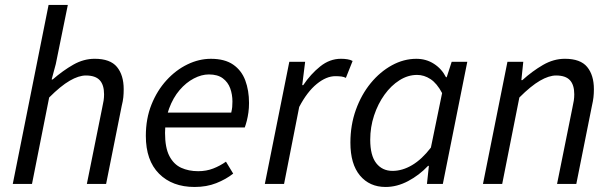

<svg xmlns="http://www.w3.org/2000/svg" viewBox="-20 -732 2436 764"><path d="M30.8 0 173.3 -712.4H249.9L202 -477.1L185.5 -415.7H189.5Q230.9 -451.5 271.9 -474.8Q313 -498.1 356.7 -498.1Q418.7 -498.1 445.4 -465.6Q472.2 -433.1 472.2 -376.9Q472.2 -359.7 470.7 -344.8Q469.2 -329.9 464.2 -310L402.2 0H325.6L386.1 -300.1Q390.4 -319.8 392.3 -331.9Q394.1 -344 394.1 -356.8Q394.1 -394.2 376.8 -412.9Q359.5 -431.6 321.8 -431.6Q293.2 -431.6 257.4 -410.8Q221.6 -390.1 175.6 -344L107.3 0Z M754.4 12Q665.6 12 612.9 -40.8Q560.3 -93.5 560.3 -191.4Q560.3 -260 582.8 -316Q605.3 -372 642.7 -412.8Q680 -453.6 726 -475.8Q771.9 -498 819.1 -498Q874.4 -498 907.8 -474.9Q941.1 -451.9 956 -412.1Q970.9 -372.2 970.9 -322Q970.9 -302.3 968.5 -284.8Q966.1 -267.2 962.2 -251.9Q958.3 -236.7 954 -224.8H617.4L625.2 -283.9H900.1Q903.1 -296.5 904 -306.1Q904.9 -315.7 904.9 -328Q904.9 -355.9 896.1 -380.4Q887.2 -405 866.6 -420.4Q846 -435.8 811 -435.8Q782 -435.8 751.2 -419.7Q720.4 -403.6 694.6 -373.5Q668.8 -343.3 652.8 -300Q636.7 -256.7 636.7 -203.2Q636.7 -144.5 653.9 -111.3Q671.1 -78.1 700.9 -64.4Q730.7 -50.8 768.6 -50.8Q801.1 -50.8 828.5 -61.5Q855.8 -72.1 879.1 -88.7L907.9 -41.2Q879 -18.4 840.5 -3.2Q802 12 754.4 12Z M1033.8 0 1131.2 -486.1H1194.2L1182.6 -393.2H1186.6Q1216.3 -437.4 1254.2 -467.7Q1292.1 -498.1 1336.6 -498.1Q1350.1 -498.1 1362.1 -496.2Q1374.2 -494.4 1383.1 -489.4L1356.3 -422.1Q1348.9 -426.2 1338.3 -427.6Q1327.7 -428.9 1314.5 -428.9Q1278.4 -428.9 1240.3 -397.8Q1202.2 -366.7 1170.6 -306.5L1110.3 0Z M1514.3 12Q1450.6 12 1412.4 -33.5Q1374.3 -79.1 1374.3 -164.3Q1374.3 -234.5 1396.1 -295.1Q1417.9 -355.7 1455.1 -401.1Q1492.3 -446.4 1539.4 -472.2Q1586.5 -498 1636.7 -498Q1675.8 -498 1706.7 -478.1Q1737.6 -458.3 1754.7 -424.7H1757.5L1777.3 -486H1839.4L1742.1 0H1678.9L1686.6 -71.9H1683.2Q1648.1 -34.7 1603.9 -11.4Q1559.7 12 1514.3 12ZM1542 -52Q1581 -52 1619.9 -75Q1658.8 -98 1694.6 -144.7L1739.2 -361.6Q1718.6 -400.5 1693.1 -417.2Q1667.6 -433.9 1639.6 -433.9Q1603.2 -433.9 1569.7 -412.7Q1536.1 -391.5 1510 -355.2Q1483.8 -318.8 1468.5 -272.5Q1453.2 -226.3 1453.2 -175.8Q1453.2 -113.3 1477.1 -82.7Q1501.1 -52 1542 -52Z M1901.8 0 1999.2 -486.1H2062.2L2054.6 -413.2H2058.6Q2098.1 -448.9 2140.5 -473.5Q2182.9 -498.1 2227.7 -498.1Q2289.7 -498.1 2316.4 -465.6Q2343.2 -433.1 2343.2 -376.9Q2343.2 -359.7 2341.5 -344.8Q2339.8 -329.9 2335.2 -310L2273.2 0H2196.6L2257.1 -300.1Q2261.4 -319.8 2263.3 -331.9Q2265.1 -344 2265.1 -356.8Q2265.1 -394.2 2247.8 -412.9Q2230.5 -431.6 2192.8 -431.6Q2164.2 -431.6 2128.4 -410.8Q2092.6 -390.1 2046.6 -344L1978.3 0Z"/></svg>

Font: Source Sans 3 VF
Style: Italic
Weight: 200
Italic angle: -11°
Designer: Paul D. Hunt
Foundry: Adobe Systems Incorporated
Version: Version 3.042;hotconv 1.0.118;makeotfexe 2.5.65603